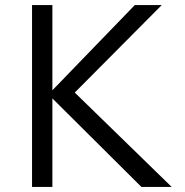

<svg xmlns="http://www.w3.org/2000/svg" viewBox="-20 -735 727 755"><path d="M186 0H106V-715H186V-380L510 -715H616L274 -371L655 0H536L186 -348Z"/></svg>

Font: Wix Madefor Text
Style: Regular
Weight: 400
Designer: Dalton Maag Ltd
Foundry: Dalton Maag Ltd
Version: Version 3.100